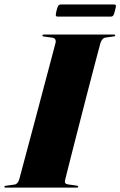

<svg xmlns="http://www.w3.org/2000/svg" viewBox="-41 -858 550 878"><path d="M256 -32Q252.5 -17 271.5 -14.5L308 -9.5Q317 -8 317 -4.5Q317 0 309 0H-15Q-21 0 -21 -3.5Q-21 -8 -14.5 -8.5L25 -14Q40.5 -16 47 -38Q48.5 -43.5 58 -79Q67.5 -114.5 82.2 -169.5Q97 -224.5 114.2 -289.2Q131.5 -354 148.5 -418.5Q165.5 -483 180 -537.2Q194.5 -591.5 203.5 -626Q212.5 -660.5 213.5 -664Q216.5 -683.5 196.5 -686L159.5 -691Q153 -691.5 153 -696Q153 -700 160 -700H480Q486 -700 486 -696.5Q486 -692 479.5 -691.5L440 -686Q427 -684 418.5 -662Q417.5 -659 408.5 -624.8Q399.5 -590.5 385.2 -536.2Q371 -482 354.2 -417.2Q337.5 -352.5 320.8 -287.2Q304 -222 289.8 -166.2Q275.5 -110.5 266.5 -74.2Q257.5 -38 256 -32ZM217.5 -809.5Q222 -827 225.8 -832.2Q229.5 -837.5 238.5 -837.5H479Q488 -837.5 489 -833Q490 -828.5 485 -810Q481 -793 477.2 -787.5Q473.5 -782 464.5 -782H224Q215 -782 214.2 -787.2Q213.5 -792.5 217.5 -809.5Z"/></svg>

Font: Fraunces 144pt S000 Black
Style: Italic
Weight: 900
Italic angle: -16°
Version: Version 1.000; ttfautohint (v1.8.3)